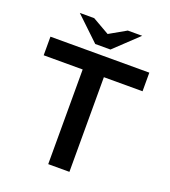

<svg xmlns="http://www.w3.org/2000/svg" viewBox="-157 -1002 986 1115"><g transform="rotate(20 335.5 -444.0)"><path d="M271 0V-585H30V-700H641V-585H402V0ZM289 -749 317 -817 440 -887H529L383 -749ZM289 -749 143 -888H232L356 -817L383 -749Z"/></g></svg>

Font: REM Medium
Style: Regular
Weight: 500
Designer: Octavio Pardo
Foundry: Ashler Design
Version: Version 1.005;gftools[0.9.28]